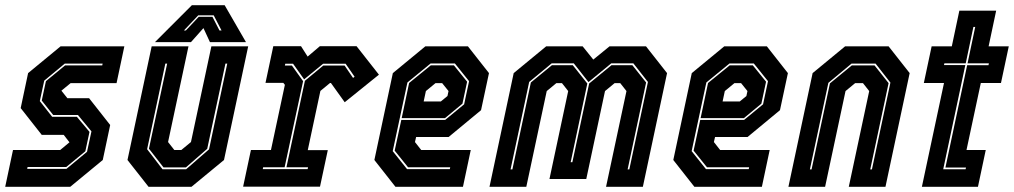

<svg xmlns="http://www.w3.org/2000/svg" viewBox="-25 -718 3898 738"><path d="M-5 0 25 -141.5H206.5L242 -171L220 -199.5H135.5L54.5 -302.5L83 -437L208 -540H453L423 -398.5H246.5L211 -369.5L234 -340.5H317.5L398.5 -237.5L370 -103L245 0ZM79.5 -69H230.5L309.5 -134.5L326.5 -213L274.5 -276H179.5L135.5 -331.5L151.5 -406L225 -466.5H368L369.5 -473.5H224L145 -408L128 -329.5L175.5 -269H270.5L319 -211L303 -136.5L229.5 -76H81Z M546 0 465 -103 558 -540H699.5L621 -172L645 -141.5H672L709 -172L787.5 -540H929L836 -103L711 0ZM599.5 -67.5H690.5L778.5 -144L848.5 -473.5H841.5L771.5 -146L689.5 -74.5H603.5L547.5 -146.5L617.5 -473.5H610.5L540.5 -144.5ZM712.5 -698H838.5L920.5 -556H782L757 -610L709 -556H570.5ZM737 -659 682 -601H689.5L739 -653.5H791.5L818.5 -601H826.5L796.5 -659Z M909.5 -0.5 939.5 -141.5H1016.5L1070 -392L1064 -399.5H995.5L1025.5 -540.5H1132L1157.5 -500.5L1204.5 -540.5H1345.5L1431.5 -431L1300 -325L1247 -399H1243.5L1206.5 -368.5L1158 -141H1235L1205 -0.5ZM985 -68H1157.5L1159 -75H1076L1147 -407.5L1217.5 -466H1299.5L1332 -418.5L1338 -423L1303.5 -473H1217L1144 -413L1101.5 -473H1071.5L1070 -466H1097L1140 -406L1069 -75H986.5Z M1773.5 -540 1854.5 -437 1824 -294.5 1699.5 -191.5H1574.5L1570 -172L1594 -141.5H1784.5L1754.5 0H1495L1414 -103L1485 -437L1610 -540ZM1723.5 -474H1630L1541 -401L1484.5 -137L1539.5 -68H1704L1705.5 -75H1543.5L1492 -139L1517.5 -257H1686L1759 -317L1778 -406ZM1719.5 -467 1770.5 -404 1752.5 -319.5 1685.5 -264H1519L1547.5 -399L1631 -467ZM1674.5 -398.5H1649L1612 -368L1603.5 -328H1669.5L1695 -349L1699 -368Z M1856.5 0 1949.5 -437 2074.5 -540H2214.5L2255.5 -489L2318 -540H2458L2539 -437L2446 0H2304.5L2383 -368L2359 -398.5H2337.5L2300.5 -368L2228.5 -30H2087L2159 -368L2135 -398.5H2113.5L2076.5 -368L1998 0ZM1937.5 -67H1944.5L2015.5 -401L2096.5 -467.5H2176.5L2232.5 -397L2168.5 -94.5H2175L2239.5 -397L2325.5 -467.5H2405.5L2458.5 -401L2387.5 -67H2394L2465.5 -403L2409.5 -474.5H2324.5L2237 -402.5L2180.5 -474.5H2095.5L2009 -403Z M2922.5 -540 3003.5 -437 2973 -294.5 2848.5 -191.5H2723.5L2719 -172L2743 -141.5H2933.5L2903.5 0H2644L2563 -103L2634 -437L2759 -540ZM2872.5 -474H2779L2690 -401L2633.5 -137L2688.5 -68H2853L2854.5 -75H2692.5L2641 -139L2666.5 -257H2835L2908 -317L2927 -406ZM2868.5 -467 2919.5 -404 2901.5 -319.5 2834.5 -264H2668L2696.5 -399L2780 -467ZM2823.5 -398.5H2798L2761 -368L2752.5 -328H2818.5L2844 -349L2848 -368Z M3005.5 0 3098.5 -437 3223.5 -540H3390.5L3471.5 -437L3378.5 0H3237.5L3316 -368L3292 -398.5H3262L3225 -368L3146.5 0ZM3088 -67H3094.5L3165 -397.5L3249 -466.5H3336.5L3390.5 -398.5L3320 -67H3326.5L3397.5 -400.5L3340.5 -473.5H3248L3159 -399.5Z M3518.5 0 3603.5 -399H3526L3556 -540H3633.5L3662.5 -677H3804L3775 -540H3852.5L3822.5 -399H3745L3690 -141.5H3764L3734 0ZM3600.5 -67.5H3686.5L3688 -74H3609L3692.5 -467.5H3774.5L3776 -474.5H3694L3723.5 -614.5H3716.5L3687 -474.5H3605L3603.5 -468H3685.5Z"/></svg>

Font: Tourney Condensed ExtraBold
Style: Italic
Weight: 800
Width: 3
Italic angle: -12°
Designer: Tyler Finck
Foundry: Etcetera Type Co
Version: Version 1.010; ttfautohint (v1.8.3)